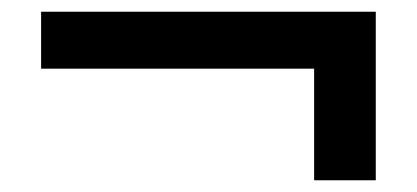

<svg xmlns="http://www.w3.org/2000/svg" viewBox="-20 -424 710 327"><path d="M515 -319 534 -307H50V-404H620V-117H515Z"/></svg>

Font: Lexend
Style: Regular
Weight: 400
Designer: Thomas Jockin
Foundry: Lexend
Version: Version 1.000